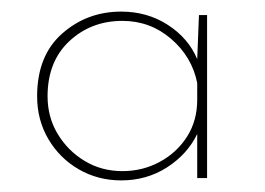

<svg xmlns="http://www.w3.org/2000/svg" viewBox="-20 -725 456 331"><path d="M189 -414Q149 -414 116 -433Q83 -452 63.5 -485Q44 -518 44 -559Q44 -629 87 -667Q130 -705 189 -705Q234 -705 269.5 -682Q305 -659 320 -623L323 -699H337V-418H320V-494Q303 -459 268 -436.5Q233 -414 189 -414ZM191 -430Q226 -430 255.5 -446Q285 -462 302.5 -489.5Q320 -517 320 -553V-582Q311 -627 275 -658Q239 -689 191 -689Q137 -689 99.5 -654Q62 -619 62 -559Q62 -523 79.5 -494Q97 -465 126 -447.5Q155 -430 191 -430Z"/></svg>

Font: Synthetic Thin
Style: Regular
Weight: 100
Designer: Santiago Orozco
Foundry: Typemade
Version: Version 2.000; ttfautohint (v1.8.4.7-5d5b)